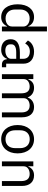

<svg xmlns="http://www.w3.org/2000/svg" viewBox="1162 -1942 792 3155"><g transform="rotate(90 1557.5 -364.0)"><path d="M415 0H495V-740H415V-432H411C384 -497 331 -528 260 -528C131 -528 50 -423 50 -258C50 -93 131 12 260 12C331 12 380 -20 411 -84H415ZM282 -60C192 -60 136 -122 136 -214V-302C136 -394 192 -456 282 -456C355 -456 415 -414 415 -357V-165C415 -98 355 -60 282 -60Z M1085 0V-70H1026V-354C1026 -463 952 -528 828 -528C735 -528 673 -482 645 -427L693 -382C721 -429 762 -459 824 -459C906 -459 946 -419 946 -346V-295H844C694 -295 624 -241 624 -144C624 -48 688 12 797 12C869 12 924 -21 946 -84H951C957 -36 981 0 1040 0ZM810 -56C748 -56 708 -85 708 -136V-157C708 -207 749 -235 840 -235H946V-150C946 -97 889 -56 810 -56Z M1279 0V-358C1279 -424 1339 -456 1402 -456C1478 -456 1513 -409 1513 -317V0H1593V-358C1593 -424 1651 -456 1714 -456C1792 -456 1827 -408 1827 -317V0H1907V-331C1907 -456 1844 -528 1739 -528C1651 -528 1601 -479 1582 -423H1580C1552 -497 1490 -528 1422 -528C1342 -528 1306 -485 1283 -432H1279V-516H1199V0Z M2267 12C2405 12 2500 -94 2500 -258C2500 -422 2405 -528 2267 -528C2129 -528 2034 -422 2034 -258C2034 -94 2129 12 2267 12ZM2267 -59C2181 -59 2120 -112 2120 -221V-295C2120 -404 2181 -457 2267 -457C2353 -457 2414 -404 2414 -295V-221C2414 -112 2353 -59 2267 -59Z M2712 0V-358C2712 -424 2774 -456 2838 -456C2915 -456 2955 -409 2955 -317V0H3035V-331C3035 -456 2968 -528 2862 -528C2785 -528 2741 -490 2716 -432H2712V-516H2632V0Z"/></g></svg>

Font: IBM Plex Arabic
Style: Regular
Weight: 400
Designer: Mike Abbink, Paul van der Laan, Pieter van Rosmalen, Wael Morcos, Khajak Apelian
Foundry: Bold Monday
Version: Version 1.0